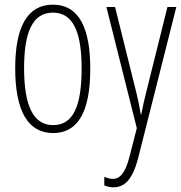

<svg xmlns="http://www.w3.org/2000/svg" viewBox="-20 -559 774 821"><path d="M366 -265C366 -437 319 -539 206 -539C97 -539 45 -444 45 -267C45 -84 100 10 207 10C314 10 366 -82 366 -265ZM435 -529 565 -11 534 110C515 186 490 206 462 206C451 206 437 202 426 197V234C440 239 451 242 464 242C513 242 547 209 571 116L734 -529H696L604 -160C597 -134 592 -109 584 -70H582C578 -89 578 -100 564 -159L472 -529ZM83 -267C83 -421 119 -505 206 -505C296 -505 329 -416 329 -266C329 -101 291 -24 207 -24C122 -24 83 -108 83 -267Z"/></svg>

Font: Noto Sans ExtraCondensed ExtraLight
Style: Regular
Weight: 200
Width: 2
Designer: Monotype Design Team
Foundry: Monotype Imaging Inc.
Version: Version 2.013